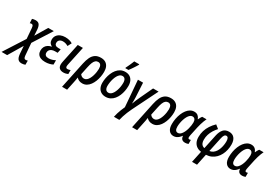

<svg xmlns="http://www.w3.org/2000/svg" viewBox="-76 -1973 4816 3398"><g transform="rotate(30 2332.0 -274.5)"><path d="M-119.6 240.2 149.9 -180.7 133.3 -392.1Q130.4 -425.8 121.3 -441.2Q112.3 -456.5 93.3 -456.5Q84.5 -456.5 75.9 -454.3Q67.4 -452.1 59.1 -449.2L54.2 -535.6Q68.4 -541 87.4 -544.2Q106.4 -547.4 124.5 -547.4Q177.2 -547.4 200.7 -515.9Q224.1 -484.4 229.5 -423.8L237.8 -296.9L384.3 -540.5H497.6L256.3 -161.1L276.9 86.4Q279.8 120.1 289.6 134.8Q299.3 149.4 319.3 149.4Q328.1 149.4 338.9 147.2Q349.6 145 359.9 141.6V226.1Q343.3 232.4 324.2 236.3Q305.2 240.2 284.7 240.2Q250 240.2 228 225.6Q206.1 210.9 194.3 181.4Q182.6 151.9 178.7 106.9L167.5 -48.8L-5.4 240.2Z M632.8 9.8Q578.6 9.8 540.8 -6.3Q502.9 -22.5 483.4 -53Q463.9 -83.5 463.9 -126Q463.9 -168.9 480.7 -201.7Q497.6 -234.4 529.1 -255.6Q560.5 -276.9 603.5 -284.7L604 -288.1Q576.2 -300.3 557.9 -326.4Q539.6 -352.5 539.6 -392.1Q539.6 -442.9 564.9 -478.3Q590.3 -513.7 633.1 -532Q675.8 -550.3 728 -550.3Q774.4 -550.3 811.5 -540.8Q848.6 -531.2 879.4 -512.2L838.4 -433.1Q815.9 -447.3 789.1 -456.1Q762.2 -464.8 731.9 -464.8Q690.4 -464.8 664.3 -443.8Q638.2 -422.9 638.2 -383.3Q638.2 -353.5 657.5 -337.6Q676.8 -321.8 717.8 -321.8H764.6L748 -242.2H696.3Q659.7 -242.2 631.8 -230.7Q604 -219.2 588.6 -197.5Q573.2 -175.8 573.2 -145.5Q573.2 -113.8 592.8 -95.2Q612.3 -76.7 654.3 -76.7Q692.9 -76.7 725.6 -87.2Q758.3 -97.7 789.1 -113.8V-25.4Q759.3 -9.8 719.7 0Q680.2 9.8 632.8 9.8Z M1007.3 9.8Q957 9.8 927.5 -15.1Q897.9 -40 897.9 -94.7Q897.9 -107.9 900.6 -126.2Q903.3 -144.5 908.2 -167L987.3 -540.5H1092.3L1011.2 -159.2Q1008.8 -147.5 1007.1 -136.5Q1005.4 -125.5 1005.4 -116.2Q1005.4 -99.1 1014.2 -89.1Q1022.9 -79.1 1041 -79.1Q1054.7 -79.1 1069.1 -82.8Q1083.5 -86.4 1099.6 -92.3V-10.7Q1081.5 -2 1056.6 3.9Q1031.7 9.8 1007.3 9.8Z M1116.2 239.7 1229.5 -299.8Q1246.1 -377.9 1272.7 -433.8Q1299.3 -489.7 1344.2 -520Q1389.2 -550.3 1460 -550.3Q1515.6 -550.3 1553.5 -527.3Q1591.3 -504.4 1610.6 -462.2Q1629.9 -419.9 1629.9 -361.3Q1629.9 -313 1620.6 -261.2Q1611.3 -209.5 1592.5 -161.4Q1573.7 -113.3 1545.4 -74.5Q1517.1 -35.6 1479.2 -12.9Q1441.4 9.8 1393.6 9.8Q1353.5 9.8 1324.2 -4.4Q1294.9 -18.6 1275.4 -41.5Q1272 -14.2 1266.8 13.4Q1261.7 41 1255.4 70.3L1219.7 239.7ZM1378.4 -78.6Q1407.7 -78.6 1430.9 -97.9Q1454.1 -117.2 1471.4 -148.7Q1488.8 -180.2 1500.2 -218Q1511.7 -255.9 1517.3 -293.5Q1522.9 -331.1 1522.9 -361.3Q1522.9 -409.2 1505.1 -435.5Q1487.3 -461.9 1452.1 -461.9Q1421.4 -461.9 1399.2 -443.1Q1377 -424.3 1361.1 -385.5Q1345.2 -346.7 1332.5 -285.6L1298.3 -123.5Q1310.5 -104 1331.1 -91.3Q1351.6 -78.6 1378.4 -78.6Z M1868.7 9.3Q1816.4 9.3 1778.1 -13.2Q1739.7 -35.6 1718.8 -77.9Q1697.8 -120.1 1697.8 -178.7Q1697.8 -226.6 1707.5 -278.1Q1717.3 -329.6 1737.3 -377.9Q1757.3 -426.3 1788.1 -465.1Q1818.8 -503.9 1861.1 -526.9Q1903.3 -549.8 1957.5 -549.8Q2010.3 -549.8 2048.3 -527.1Q2086.4 -504.4 2106.7 -461.7Q2127 -418.9 2127 -358.9Q2127 -308.1 2117.2 -256.1Q2107.4 -204.1 2087.2 -156.5Q2066.9 -108.9 2036.1 -71.5Q2005.4 -34.2 1963.6 -12.5Q1921.9 9.3 1868.7 9.3ZM1878.4 -78.6Q1904.3 -78.6 1926.5 -95.2Q1948.7 -111.8 1966.1 -140.6Q1983.4 -169.4 1995.6 -206.1Q2007.8 -242.7 2014.2 -282.7Q2020.5 -322.8 2020.5 -361.8Q2020.5 -390.6 2013.4 -413.1Q2006.3 -435.5 1990.5 -448.7Q1974.6 -461.9 1948.7 -461.9Q1920.4 -461.9 1897.2 -443.4Q1874 -424.8 1856.7 -394.3Q1839.4 -363.8 1827.6 -326.4Q1815.9 -289.1 1809.8 -250.2Q1803.7 -211.4 1803.7 -177.7Q1803.7 -129.9 1822.8 -104.2Q1841.8 -78.6 1878.4 -78.6ZM1920.9 -606 1922.4 -619.1Q1930.7 -634.8 1941.4 -656.7Q1952.1 -678.7 1962.9 -702.9Q1973.6 -727.1 1982.9 -749.8Q1992.2 -772.5 1998.5 -788.6H2101.1L2100.1 -777.3Q2091.8 -762.2 2077.9 -740.2Q2064 -718.3 2047.9 -693.8Q2031.7 -669.4 2015.4 -646.5Q1999 -623.5 1985.4 -606Z M2176.8 240.2Q2185.1 199.7 2197.5 158.9Q2210 118.2 2225.8 77.6Q2241.7 37.1 2260.3 -2.9L2216.8 -540.5H2321.8L2335.9 -280.3Q2336.9 -263.2 2337.6 -243.4Q2338.4 -223.6 2338.4 -203.6Q2338.4 -183.6 2338.1 -164.1Q2337.9 -144.5 2336.9 -127.9H2340.8Q2354 -165.5 2370.6 -205.1Q2387.2 -244.6 2404.3 -280.8L2526.4 -540.5H2638.7L2385.7 -30.3Q2362.3 17.1 2343.3 64.2Q2324.2 111.3 2310.1 155.8Q2295.9 200.2 2287.1 240.2Z M2547.4 239.7 2660.6 -299.8Q2677.2 -377.9 2703.9 -433.8Q2730.5 -489.7 2775.4 -520Q2820.3 -550.3 2891.1 -550.3Q2946.8 -550.3 2984.6 -527.3Q3022.5 -504.4 3041.7 -462.2Q3061 -419.9 3061 -361.3Q3061 -313 3051.8 -261.2Q3042.5 -209.5 3023.7 -161.4Q3004.9 -113.3 2976.6 -74.5Q2948.2 -35.6 2910.4 -12.9Q2872.6 9.8 2824.7 9.8Q2784.7 9.8 2755.4 -4.4Q2726.1 -18.6 2706.5 -41.5Q2703.1 -14.2 2698 13.4Q2692.9 41 2686.5 70.3L2650.9 239.7ZM2809.6 -78.6Q2838.9 -78.6 2862.1 -97.9Q2885.3 -117.2 2902.6 -148.7Q2919.9 -180.2 2931.4 -218Q2942.9 -255.9 2948.5 -293.5Q2954.1 -331.1 2954.1 -361.3Q2954.1 -409.2 2936.3 -435.5Q2918.5 -461.9 2883.3 -461.9Q2852.5 -461.9 2830.3 -443.1Q2808.1 -424.3 2792.2 -385.5Q2776.4 -346.7 2763.7 -285.6L2729.5 -123.5Q2741.7 -104 2762.2 -91.3Q2782.7 -78.6 2809.6 -78.6Z M3256.3 9.8Q3198.7 9.8 3163.6 -33.9Q3128.4 -77.6 3128.4 -162.1Q3128.4 -219.2 3139.2 -275.4Q3149.9 -331.5 3170.4 -381.1Q3190.9 -430.7 3220 -468.8Q3249 -506.8 3285.9 -528.6Q3322.8 -550.3 3366.7 -550.3Q3412.6 -550.3 3441.2 -526.9Q3469.7 -503.4 3483.4 -464.4H3487.3Q3492.7 -477.1 3499.8 -491.2Q3506.8 -505.4 3514.6 -518.3Q3522.5 -531.2 3530.3 -540.5H3619.1Q3606.9 -516.6 3594.2 -483.9Q3581.5 -451.2 3570.1 -412.6Q3558.6 -374 3549.3 -332L3512.2 -158.2Q3509.3 -144.5 3507.6 -131.8Q3505.9 -119.1 3505.9 -109.9Q3505.9 -93.8 3512.7 -86.9Q3519.5 -80.1 3531.2 -80.1Q3537.6 -80.1 3545.7 -81.8Q3553.7 -83.5 3561 -86.4V-3.9Q3549.8 1.5 3531.2 5.6Q3512.7 9.8 3495.6 9.8Q3462.4 9.8 3442.6 -2Q3422.9 -13.7 3414.1 -33.7Q3405.3 -53.7 3404.3 -78.1H3400.9Q3382.3 -52.7 3361.1 -33Q3339.8 -13.2 3314.2 -1.7Q3288.6 9.8 3256.3 9.8ZM3296.9 -77.6Q3328.6 -77.6 3354 -101.8Q3379.4 -126 3398.2 -164.8Q3417 -203.6 3427.7 -246.6Q3437 -284.2 3441.7 -316.2Q3446.3 -348.1 3446.3 -374Q3446.3 -415.5 3429.2 -438.5Q3412.1 -461.4 3379.9 -461.4Q3353.5 -461.4 3331.1 -442.4Q3308.6 -423.3 3291 -391.8Q3273.4 -360.4 3261.2 -322.3Q3249 -284.2 3242.4 -244.9Q3235.8 -205.6 3235.8 -171.4Q3235.8 -124 3251.2 -100.8Q3266.6 -77.6 3296.9 -77.6Z M3772.5 239.7 3821.8 6.8Q3772.5 0.5 3733.9 -24.2Q3695.3 -48.8 3673.1 -92.8Q3650.9 -136.7 3650.9 -200.7Q3650.9 -267.6 3669.7 -328.4Q3688.5 -389.2 3724.4 -444.1Q3760.3 -499 3811.5 -548.3L3881.8 -492.2Q3844.2 -451.2 3816.2 -405.5Q3788.1 -359.9 3772.7 -309.8Q3757.3 -259.8 3757.3 -204.6Q3757.3 -166 3767.8 -139.6Q3778.3 -113.3 3797.1 -98.9Q3815.9 -84.5 3840.3 -79.6L3902.3 -374Q3920.4 -457 3961.2 -503.7Q4002 -550.3 4077.6 -550.3Q4148.4 -550.3 4186.8 -503.4Q4225.1 -456.5 4225.1 -371.1Q4225.1 -314.9 4212.9 -261Q4200.7 -207 4176.3 -159.7Q4151.9 -112.3 4115.5 -75.4Q4079.1 -38.6 4031 -16.4Q3982.9 5.9 3922.9 8.8L3874.5 239.7ZM3942.4 -79.6Q3981.9 -85 4011.5 -106Q4041 -127 4061.5 -158.4Q4082 -189.9 4094.7 -227.3Q4107.4 -264.6 4113.3 -303Q4119.1 -341.3 4119.1 -375Q4119.1 -418.9 4106.7 -441.7Q4094.2 -464.4 4070.8 -464.4Q4046.9 -464.4 4030.8 -442.6Q4014.6 -420.9 4003.4 -366.7Z M4421.9 9.8Q4364.3 9.8 4329.1 -33.9Q4293.9 -77.6 4293.9 -162.1Q4293.9 -219.2 4304.7 -275.4Q4315.4 -331.5 4335.9 -381.1Q4356.4 -430.7 4385.5 -468.8Q4414.6 -506.8 4451.4 -528.6Q4488.3 -550.3 4532.2 -550.3Q4578.1 -550.3 4606.7 -526.9Q4635.3 -503.4 4648.9 -464.4H4652.8Q4658.2 -477.1 4665.3 -491.2Q4672.4 -505.4 4680.2 -518.3Q4688 -531.2 4695.8 -540.5H4784.7Q4772.5 -516.6 4759.8 -483.9Q4747.1 -451.2 4735.6 -412.6Q4724.1 -374 4714.8 -332L4677.7 -158.2Q4674.8 -144.5 4673.1 -131.8Q4671.4 -119.1 4671.4 -109.9Q4671.4 -93.8 4678.2 -86.9Q4685.1 -80.1 4696.8 -80.1Q4703.1 -80.1 4711.2 -81.8Q4719.2 -83.5 4726.6 -86.4V-3.9Q4715.3 1.5 4696.8 5.6Q4678.2 9.8 4661.1 9.8Q4627.9 9.8 4608.2 -2Q4588.4 -13.7 4579.6 -33.7Q4570.8 -53.7 4569.8 -78.1H4566.4Q4547.9 -52.7 4526.6 -33Q4505.4 -13.2 4479.7 -1.7Q4454.1 9.8 4421.9 9.8ZM4462.4 -77.6Q4494.1 -77.6 4519.5 -101.8Q4544.9 -126 4563.7 -164.8Q4582.5 -203.6 4593.3 -246.6Q4602.5 -284.2 4607.2 -316.2Q4611.8 -348.1 4611.8 -374Q4611.8 -415.5 4594.7 -438.5Q4577.6 -461.4 4545.4 -461.4Q4519 -461.4 4496.6 -442.4Q4474.1 -423.3 4456.5 -391.8Q4439 -360.4 4426.8 -322.3Q4414.6 -284.2 4408 -244.9Q4401.4 -205.6 4401.4 -171.4Q4401.4 -124 4416.7 -100.8Q4432.1 -77.6 4462.4 -77.6Z"/></g></svg>

Font: Open Sans SemiCondensed SemiBold
Style: Italic
Weight: 600
Width: 4
Italic angle: -12°
Designer: Monotype Design Team
Foundry: Monotype Imaging Inc.
Version: Version 3.000